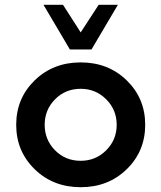

<svg xmlns="http://www.w3.org/2000/svg" viewBox="-20 -770 672 800"><path d="M271.2 -563.8 161.2 -750H242.5L316.2 -635L391.2 -750H471.2L361.2 -563.8ZM508.1 -65Q431.2 10 316.2 10Q201.2 10 124.4 -65Q47.5 -140 47.5 -250Q47.5 -360 124.4 -435Q201.2 -510 316.2 -510Q431.2 -510 508.1 -435Q585 -360 585 -250Q585 -140 508.1 -65ZM316.2 -100Q378.8 -100 422.5 -143.8Q466.2 -187.5 466.2 -250Q466.2 -312.5 422.5 -356.2Q378.8 -400 316.2 -400Q252.5 -400 209.4 -356.2Q166.2 -312.5 166.2 -250Q166.2 -187.5 209.4 -143.8Q252.5 -100 316.2 -100Z"/></svg>

Font: Now Medium
Style: Regular
Weight: 500
Designer: Alfredo Marco Pradil
Foundry: Alfredo Marco Pradil
Version: Version 1.002;PS 001.002;hotconv 1.0.88;makeotf.lib2.5.64775